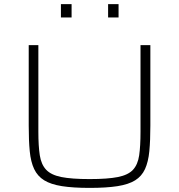

<svg xmlns="http://www.w3.org/2000/svg" viewBox="-20 -908 873 936"><path d="M417 8Q336 8 282 -0.5Q228 -9 195.5 -29Q163 -49 146.5 -84Q130 -119 125 -171Q120 -223 120 -296V-688H167V-266Q167 -196 174 -151Q181 -106 205 -80.5Q229 -55 279 -45Q329 -35 417 -35Q505 -35 555 -45Q605 -55 628.5 -80.5Q652 -106 658.5 -151Q665 -196 665 -266V-688H713V-296Q713 -223 708 -171Q703 -119 687 -84Q671 -49 639 -29Q607 -9 553 -0.5Q499 8 417 8ZM277 -823V-888H329V-823ZM507 -823V-888H558V-823Z"/></svg>

Font: Saira Expanded ExtraLight
Style: Regular
Weight: 250
Width: 7
Designer: Hector Gatti with collaboration of the Omnibus-Type team
Foundry: Omnibus-Type
Version: Version 1.101